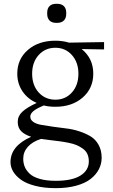

<svg xmlns="http://www.w3.org/2000/svg" viewBox="-20 -730 595 1009"><path d="M271 -206.1Q323.7 -206.1 357.9 -244.1Q392.1 -282.2 392.1 -342.8Q392.1 -402.3 357.9 -440.7Q323.7 -479 271 -479Q217.8 -479 183.3 -440.9Q148.9 -402.8 148.9 -342.8Q148.9 -282.2 183.3 -244.1Q217.8 -206.1 271 -206.1ZM35.2 122.1Q35.2 36.6 144 -11.2Q109.9 -22 91.6 -40.3Q73.2 -58.6 73.2 -89.8Q73.2 -120.1 97.4 -142.8Q121.6 -165.5 172.9 -189Q125 -210 97.9 -250.5Q70.8 -291 70.8 -342.8Q70.8 -419.4 126.7 -467.8Q182.6 -516.1 271 -516.1Q309.6 -516.1 342.8 -505.9L526.9 -508.8V-470.2L409.2 -472.2Q470.2 -422.9 470.2 -342.8Q470.2 -266.1 414.6 -217.5Q358.9 -168.9 271 -168.9Q236.8 -168.9 210 -175.8Q170.4 -159.2 154.8 -145.5Q139.2 -131.8 139.2 -117.2Q139.2 -100.1 155.3 -89.1Q171.4 -78.1 197.8 -73.7Q224.1 -69.3 257.8 -64.2Q291.5 -59.1 326.7 -55.2Q361.8 -51.3 395.5 -40.3Q429.2 -29.3 455.6 -13.7Q481.9 2 498 31Q514.2 60.1 514.2 99.1Q514.2 131.3 499.5 159.7Q484.9 188 456.3 210.4Q427.7 232.9 380.6 245.8Q333.5 258.8 272.9 258.8Q212.9 258.8 165.8 246.8Q118.7 234.9 91.1 215.1Q63.5 195.3 49.3 171.6Q35.2 147.9 35.2 122.1ZM102.1 104Q102.1 127 109.9 146.2Q117.7 165.5 136 182.9Q154.3 200.2 189.2 210.2Q224.1 220.2 272.9 220.2Q358.9 220.2 402.8 192.6Q446.8 165 446.8 118.2Q446.8 96.2 439 79.3Q431.2 62.5 415.5 51.3Q399.9 40 382.8 32.7Q365.7 25.4 339.8 20.3Q314 15.1 293.7 12.5Q273.4 9.8 243.4 6.3Q213.4 2.9 195.8 0Q151.4 13.7 126.7 41Q102.1 68.4 102.1 104ZM228 -657.2V-663.1Q228 -685.5 240.2 -697.8Q252.4 -710 274.9 -710H280.8Q303.2 -710 315.7 -697.8Q328.1 -685.5 328.1 -663.1V-657.2Q328.1 -634.8 315.7 -622.3Q303.2 -609.9 280.8 -609.9H274.9Q252.4 -609.9 240.2 -622.3Q228 -634.8 228 -657.2Z"/></svg>

Font: LT Superior Serif
Style: Regular
Weight: 400
Designer: Daniel Lyons
Foundry: LyonsType
Version: Version 2.120;FEAKit 1.0